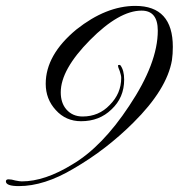

<svg xmlns="http://www.w3.org/2000/svg" viewBox="-29 -559 606 651"><path d="M35 72Q-9 72 -9 56Q-9 49 0 49Q10 49 23 53Q38 56 45 56Q123 56 217 -2Q318 -62 409 -200Q506 -345 506 -455Q506 -523 451 -523Q375 -523 276 -423Q177 -323 177 -246Q177 -210 196 -188Q217 -164 251 -164Q306 -164 343 -203Q382 -242 382 -295Q382 -300 380.5 -305.5Q379 -311 377 -318Q371 -332 371 -336Q371 -339 376 -339L379 -338Q392 -321 392 -289Q392 -228 349 -188Q308 -148 246 -148Q194 -148 160 -186Q126 -223 126 -275Q126 -373 230 -459Q331 -539 430 -539Q557 -539 557 -400Q557 -376 554 -355Q537 -256 423 -143Q379 -99 328 -59.5Q277 -20 220 13Q121 72 35 72Z"/></svg>

Font: Imperial Script
Style: Regular
Weight: 400
Designer: Robert E. Leuschke
Foundry: Robert E. Leuschke
Version: Version 1.010; ttfautohint (v1.8.3)